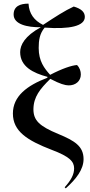

<svg xmlns="http://www.w3.org/2000/svg" viewBox="-20 -824 498 1057"><path d="M342 213C399 162 440 109 440 52C440 -19 391 -49 302 -86C195 -130 164 -162 164 -223C165 -291 200 -334 257 -390C309 -362 340 -354 357 -354C395 -353 425 -377 425 -414C425 -432 419 -451 404 -466C375 -464 323 -447 256 -412C224 -448 193 -487 193 -560C193 -602 198 -639 226 -672C363 -662 447 -680 447 -731C447 -758 427 -776 386 -788C336 -765 287 -733 217 -687C168 -711 140 -749 137 -804C91 -804 55 -790 55 -744C55 -690 130 -673 205 -674C116 -626 91 -576 91 -537C91 -457 163 -422 241 -401V-396C128 -353 51 -294 51 -199C51 -101 130 -51 265 1C363 38 388 65 388 103C388 136 372 167 336 207Z"/></svg>

Font: Noto Serif Display Medium
Style: Regular
Weight: 500
Designer: Monotype Design Team
Foundry: Monotype Imaging Inc.
Version: Version 2.009